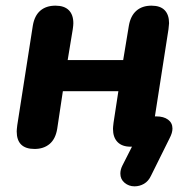

<svg xmlns="http://www.w3.org/2000/svg" viewBox="-20 -518 688 678"><path d="M455 140Q435 140 420 127.5Q405 115 405 95Q405 81 412 67L446 0H441Q411 0 395 -16.5Q379 -33 379 -63Q379 -69 381 -85L398 -196H202L182 -63Q176 -27 155 -9.5Q134 8 102 8Q39 8 39 -54Q39 -60 41 -76L96 -428Q102 -463 122.5 -480.5Q143 -498 176 -498Q207 -498 223 -482Q239 -466 239 -436Q239 -429 237 -415L219 -306H415L435 -427Q441 -462 461.5 -480Q482 -498 515 -498Q546 -498 561.5 -482Q577 -466 577 -436Q576 -426 575 -415L527 -107H532Q558 -107 573.5 -95.5Q589 -84 589 -64Q589 -49 579 -30L513 103Q504 122 488.5 131Q473 140 455 140Z"/></svg>

Font: SN Pro Bold
Style: Bold Italic
Weight: 700
Italic angle: -9°
Designer: Tobias Whetton
Foundry: Supernotes
Version: Version 1.003